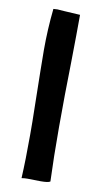

<svg xmlns="http://www.w3.org/2000/svg" viewBox="-83 -749 426 794"><g transform="rotate(10 130.0 -352.5)"><path d="M75 -706Q66 -622 66 -534L67 -445L70 -274Q71 -241 71 -177Q71 -72 67 4Q79 2 92 2L147 3Q179 3 187 -3Q183 -104 183 -231Q183 -367 186 -500Q188 -634 188 -699V-703Q168 -704 120 -707Q100 -709 92 -709Q82 -709 75 -708Z"/></g></svg>

Font: Londrina Solid Light
Style: Regular
Weight: 300
Designer: Marcelo Magalhaes
Foundry: Marcelo Magalhães
Version: Version 1.002